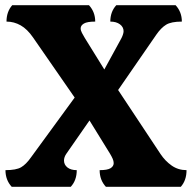

<svg xmlns="http://www.w3.org/2000/svg" viewBox="-20 -718 737 738"><path d="M25 0Q1 -26 1 -64Q42 -64 61 -75Q80 -86 99 -113L267 -343L107 -574Q85 -606 59.5 -620.5Q34 -635 5 -635Q5 -673 27 -698H322Q346 -672 346 -635Q315 -635 302.5 -627.5Q290 -620 290 -609Q290 -601 295 -591.5Q300 -582 306 -572L381 -451L445 -568Q449 -575 452 -583.5Q455 -592 455 -598Q455 -614 441 -624.5Q427 -635 404 -635Q404 -673 427 -698H655Q679 -672 679 -635Q638 -635 618.5 -623Q599 -611 581 -585L434 -372L597 -126Q615 -99 640 -81.5Q665 -64 697 -64Q697 -25 675 0H387Q363 -26 363 -64Q393 -64 405 -71.5Q417 -79 417 -91Q417 -99 413 -108Q409 -117 403 -127L324 -255L235 -127Q226 -114 226 -101Q226 -85 239 -74.5Q252 -64 275 -64Q275 -25 252 0Z"/></svg>

Font: Calistoga
Style: Regular
Weight: 400
Designer: Yvonne Schuttler, Eben Sorkin
Foundry: www.sorkintype.com
Version: Version 1.010; ttfautohint (v1.8.4.7-5d5b)